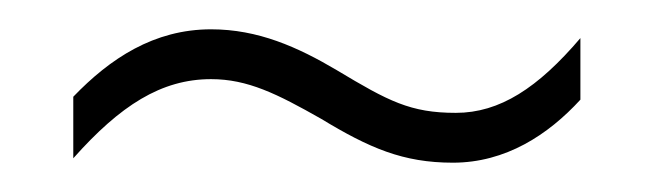

<svg xmlns="http://www.w3.org/2000/svg" viewBox="-20 -502 445 131"><path d="M199 -421C232 -401 255 -391 289 -391C325 -391 354 -410 376 -434V-476C347 -442 321 -425 291 -425C260 -425 245 -433 210 -454C183 -470 156 -482 124 -482C85 -482 55 -462 30 -436V-394C62 -430 90 -448 124 -448C149 -448 169 -438 199 -421Z"/></svg>

Font: Noto Sans Kannada UI ExtraCondensed ExtraLight
Style: Regular
Weight: 200
Width: 2
Designer: Jelle Bosma - Monotype Design Team
Foundry: Monotype Imaging Inc.
Version: Version 2.005